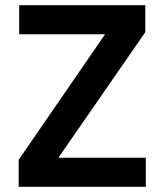

<svg xmlns="http://www.w3.org/2000/svg" viewBox="-20 -720 633 740"><path d="M52 0V-104L385 -588H54V-700H540V-596L205 -112H542V0Z"/></svg>

Font: DM Sans 10pt
Style: Bold
Weight: 700
Version: Version 4.004;gftools[0.9.30]